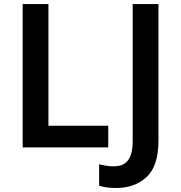

<svg xmlns="http://www.w3.org/2000/svg" viewBox="-20 -734 899 956"><path d="M519 0V-107.9H221.2V-713.9H92.8V0ZM557.6 202.1C620.6 202.1 671.4 183.6 710.4 147C749.5 110.4 769 50.3 769 -33.2V-713.9H640.6V-29.8C640.6 70.8 597.2 94.2 545.9 94.2C519 94.2 495.1 89.4 473.6 84V190.9C493.7 197.3 522 202.1 557.6 202.1Z"/></svg>

Font: Noto Reveo Sans
Style: Regular
Weight: 600
Designer: Monotype Design Team
Foundry: Monotype Imaging Inc.
Version: Version 2.007